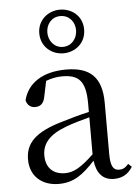

<svg xmlns="http://www.w3.org/2000/svg" viewBox="-57 -865 671 925"><g transform="rotate(-5 278.5 -403.0)"><path d="M267 -641C224 -641 198 -678 198 -716C198 -755 224 -790 267 -790C311 -790 337 -755 337 -716C337 -678 311 -641 267 -641ZM267 -610C324 -610 376 -650 376 -716C376 -782 324 -821 267 -821C211 -821 159 -780 159 -716C159 -650 211 -610 267 -610ZM457 14C496 14 526 -2 547 -37L531 -52C515 -34 503 -28 486 -28C459 -28 444 -45 444 -108V-355C444 -479 388 -531 272 -531C159 -531 85 -482 65 -400C71 -377 86 -364 109 -364C134 -364 151 -377 157 -413L172 -485C199 -495 224 -500 250 -500C329 -500 364 -470 364 -359V-318C320 -308 273 -295 231 -282C99 -244 52 -193 52 -115C52 -32 111 15 190 15C262 15 307 -18 366 -82C374 -22 402 14 457 14ZM364 -113C301 -53 265 -34 225 -34C169 -34 132 -66 132 -128C132 -183 165 -226 249 -257C283 -270 323 -281 364 -292Z"/></g></svg>

Font: Harano Aji Mincho KR
Style: Regular
Weight: 400
Foundry: Masamichi Hosoda
Version: HaranoAjiMinchoKR-Regular version 20230610;ttx 4.39.4